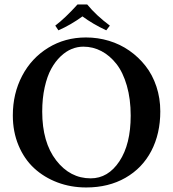

<svg xmlns="http://www.w3.org/2000/svg" viewBox="-20 -825 770 855"><path d="M368.2 -805.2Q408.7 -755.9 469.2 -710.9L453.1 -689.9Q392.6 -718.3 347.2 -752Q296.4 -714.8 240.2 -689.9L226.1 -710.9Q270 -744.1 325.2 -805.2ZM351.1 -617.2Q324.7 -617.2 299.3 -606.9Q273.9 -596.7 250 -574Q226.1 -551.3 208 -518.3Q189.9 -485.4 179 -436.3Q168 -387.2 168 -328.1Q168 -191.4 230 -111.1Q292 -30.8 383.8 -30.8Q461.4 -30.8 511.7 -106.7Q562 -182.6 562 -310.1Q562 -383.8 544.9 -443.4Q527.8 -502.9 498.5 -540.3Q469.2 -577.6 431.6 -597.4Q394 -617.2 351.1 -617.2ZM693.8 -329.1Q693.8 -229.5 653.8 -152.8Q613.8 -76.2 538.6 -33.2Q463.4 9.8 363.8 9.8Q295.4 9.8 235.8 -12.7Q176.3 -35.2 132.1 -75.9Q87.9 -116.7 62.5 -177.5Q37.1 -238.3 37.1 -311Q37.1 -408.2 78.6 -487.3Q120.1 -566.4 194.8 -612.3Q269.5 -658.2 362.8 -658.2Q415.5 -658.2 465.1 -643.3Q514.6 -628.4 555.9 -599.6Q597.2 -570.8 628.2 -531.2Q659.2 -491.7 676.5 -439.7Q693.8 -387.7 693.8 -329.1Z"/></svg>

Font: Linux Libertine G
Style: Semibold
Weight: 600
Designer: Philipp H. Poll
Foundry: Philipp H. Poll
Version: Version 5.1.1